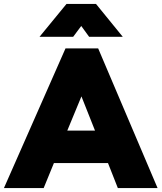

<svg xmlns="http://www.w3.org/2000/svg" viewBox="-59 -956 821 976"><path d="M-39 0 274 -710H440L742 0H540L490 -127H215L163 0ZM283 -292H424L355 -466ZM565 -769H394L354 -824L313 -769H142L279 -936H429Z"/></svg>

Font: Livvic Black
Style: Regular
Weight: 900
Designer: Jacques Le Bailly, Baron von Fonthausen
Version: Version 1.001; ttfautohint (v1.8.2)